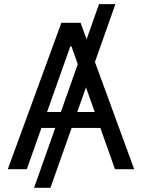

<svg xmlns="http://www.w3.org/2000/svg" viewBox="-20 -817 686 927"><path d="M223.6 89.8H144.5L458 -796.9H537.1ZM17.6 0 276.4 -707H369.1L627.9 0H535.2L325.2 -592.8H319.3L109.4 0ZM503.9 -276.4V-199.2H141.6V-276.4Z"/></svg>

Font: Pretendard GOV Variable
Style: Regular
Weight: 400
Designer: Base glyphs from Inter by Rasmus Andersson; Hangul glyphs from Noto Sans CJK(Source Han Sans) by Jang Soo-young and Kang
Foundry: Kil Hyung-jin
Version: Version 1.307;Glyphs 3.2 (3192)